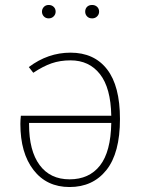

<svg xmlns="http://www.w3.org/2000/svg" viewBox="-20 -743 572 773"><path d="M463 -264Q463 -127 408.5 -58.5Q354 10 260 10Q168 10 115 -58.5Q62 -127 62 -244Q62 -259 64 -277H428Q426 -389 382.5 -444.5Q339 -500 264 -500Q222 -500 187.5 -488Q153 -476 114 -450L96 -473Q173 -531 264 -531Q359 -531 411 -464Q463 -397 463 -264ZM428 -248H97V-242Q97 -136 139.5 -78.5Q182 -21 260 -21Q339 -21 382.5 -76.5Q426 -132 428 -248ZM204 -696Q204 -685 196 -677Q188 -669 176 -669Q164 -669 156.5 -677Q149 -685 149 -696Q149 -707 156.5 -715Q164 -723 176 -723Q188 -723 196 -715.5Q204 -708 204 -696ZM379 -696Q379 -685 371 -677Q363 -669 351 -669Q338 -669 330.5 -677Q323 -685 323 -696Q323 -708 330.5 -715.5Q338 -723 351 -723Q363 -723 371 -715.5Q379 -708 379 -696Z"/></svg>

Font: FiraGO UltraLight
Style: Regular
Weight: 200
Designer: bBox Type
Foundry: bBox Type GmbH
Version: Version 1.001